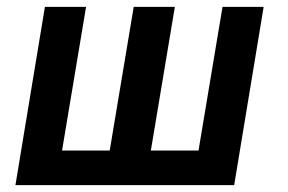

<svg xmlns="http://www.w3.org/2000/svg" viewBox="-20 -540 840 560"><path d="M25 0 111 -520H231L161 -101H300L370 -520H490L420 -101H559L629 -520H749L663 0Z"/></svg>

Font: Iosevka Aile Oblique
Style: Bold
Weight: 700
Italic angle: -9°
Designer: Belleve Invis
Foundry: Belleve Invis
Version: Version 31.1.0; ttfautohint (v1.8.4)